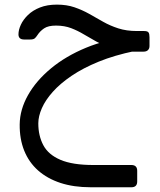

<svg xmlns="http://www.w3.org/2000/svg" viewBox="-20 -447 681 815"><path d="M365.2 347.9Q292.7 347.9 236.7 329.5Q180.7 311.1 141.6 276.5Q102.6 241.9 82.7 192.3Q62.8 142.8 63.6 80.6Q64.4 17.9 98.9 -43.2Q133.4 -104.4 196.4 -156.7Q259.4 -208.9 345.1 -244.3Q430.7 -279.7 533.1 -290.5L552.2 -230.4Q466.1 -212.6 399.3 -185.4Q332.6 -158.2 283.9 -125.2Q235.3 -92.2 204.2 -57.3Q173 -22.5 157.8 12Q142.6 46.6 142.6 76.6Q142.6 129.3 164 169.5Q185.4 209.7 236.8 231.5Q288.2 253.4 376 253.4H537.5Q562.4 253.4 562.4 278.1V323.2Q562.4 347.9 537.7 347.9ZM530.9 -227.8V-237.1Q484.5 -236.3 450 -246.2Q415.5 -256.1 388.2 -271.1Q360.9 -286.1 335.6 -301.3Q310.2 -316.6 282.2 -327.4Q254.1 -338.2 218.5 -338.4Q184.9 -338.6 167.2 -326.6Q149.6 -314.6 139 -298.1Q132.7 -288.4 127 -283.8Q121.2 -279.3 107.6 -279.3H82.6Q58.4 -279.3 58.4 -301.1Q58.4 -320.1 68.4 -341.8Q78.3 -363.5 98.6 -383.3Q118.9 -403.1 149.6 -415.2Q180.2 -427.4 221.7 -427.4Q262.8 -427.4 295.7 -416.2Q328.7 -404.9 358.2 -388.4Q387.6 -371.9 417.5 -354.8Q447.4 -337.8 482.1 -326.6Q516.9 -315.3 561.6 -315.3H591.5Q606.1 -315.3 610.3 -309.4Q614.6 -303.6 614.6 -289.2V-251.6Q614.6 -240.9 608.1 -234.3Q601.5 -227.8 589.7 -227.8Z"/></svg>

Font: Rubik Light
Style: Italic
Weight: 300
Italic angle: -12°
Designer: Hubert and Fischer
Foundry: Hubert and Fischer
Version: Version 2.300;gftools[0.9.30]